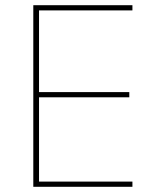

<svg xmlns="http://www.w3.org/2000/svg" viewBox="-20 -718 601 738"><path d="M108 0V-698H489V-678H130V-364H477V-344H130V-20H489V0Z"/></svg>

Font: IBM Plex Sans Arabic Thin
Style: Regular
Weight: 100
Designer: Mike Abbink, Paul van der Laan, Pieter van Rosmalen, Wael Morcos, Khajak Apelian
Foundry: Bold Monday
Version: Version 1.101